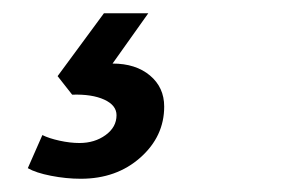

<svg xmlns="http://www.w3.org/2000/svg" viewBox="-20 -33 440 290"><path d="M22 221 44 171Q54 176 70 179.5Q86 183 100 183Q123 183 139.5 171Q156 159 156 141Q156 126 137.5 117.5Q119 109 89 110L67 82L137 -13H204L150 63Q185 63 206.5 81Q228 99 228 128Q228 173 192 205Q156 237 102 237Q80 237 57 232.5Q34 228 22 221Z"/></svg>

Font: Sarabun Medium
Style: Italic
Weight: 500
Italic angle: -10°
Designer: Suppakit Chalermlarp | Katatrad Co.,Ltd.
Foundry: Cadson Demak Co.,Ltd.
Version: Version 1.000; ttfautohint (v1.6)